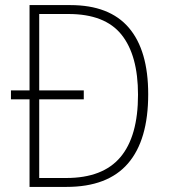

<svg xmlns="http://www.w3.org/2000/svg" viewBox="-20 -734 662 754"><path d="M256 -714Q410 -714 486 -625Q562 -536 562 -364Q562 -184 482.5 -92Q403 0 241 0H96V-344H23V-379H96V-714ZM249 -679H134V-379H309V-344H134V-35H240Q384 -35 453 -117Q522 -199 522 -362Q522 -517 457 -598Q392 -679 249 -679Z"/></svg>

Font: Noto Sans Lao Looped SemiCondensed ExtraLight
Style: Regular
Weight: 200
Width: 4
Designer: Mark Frömberg, Ben Mitchell
Foundry: The Fontpad Ltd
Version: Version 1.002; ttfautohint (v1.8.4.7-5d5b)